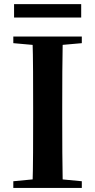

<svg xmlns="http://www.w3.org/2000/svg" viewBox="-20 -919 466 939"><path d="M48.8 -833.1V-898.8H377.1V-833.1ZM45.1 0V-32.6L198.2 -47.3H226L380.1 -32.6V0ZM138.6 0Q141.4 -85.2 141.7 -171.8Q142.1 -258.5 142.1 -346.1V-393.6Q142.1 -481.3 141.7 -567.7Q141.4 -654.1 138.6 -740.5H287Q285.3 -655.6 284.8 -568.4Q284.3 -481.3 284.3 -393.6V-346.9Q284.3 -259.9 284.8 -173.3Q285.3 -86.6 287 0ZM45.1 -707.9V-740.5H380.1V-707.9L226 -694.2H198.2Z"/></svg>

Font: Noto Serif TC
Style: Regular
Weight: 200
Designer: Ryoko NISHIZUKA 西塚涼子 (kana & ideographs); Frank Grießhammer (Latin, Greek & Cyrillic); Wenlong ZHANG 张文龙 (bopomofo); San
Foundry: Adobe
Version: Version 2.001;hotconv 1.1.0;makeotfexe 2.6.0